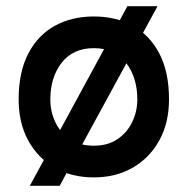

<svg xmlns="http://www.w3.org/2000/svg" viewBox="-20 -558 604 618"><path d="M282 13Q210 13 155.5 -18.5Q101 -50 70.5 -106.5Q40 -163 40 -238Q40 -326 71 -385.5Q102 -445 156.5 -475Q211 -505 282 -505Q353 -505 407.5 -475Q462 -445 493 -385.5Q524 -326 524 -238Q524 -163 493 -106.5Q462 -50 407.5 -18.5Q353 13 282 13ZM282 -89Q327 -89 358 -110Q389 -131 405.5 -165Q422 -199 422 -238Q422 -308 386 -355.5Q350 -403 282 -403Q215 -403 178.5 -356Q142 -309 142 -238Q142 -198 158.5 -164Q175 -130 206 -109.5Q237 -89 282 -89ZM487 -538 172 40H76L390 -538Z"/></svg>

Font: Kulim Park SemiBold
Style: Regular
Weight: 600
Designer: Noponies / Dale Sattler
Foundry: Noponies
Version: Version 1.000; ttfautohint (v1.8.3)